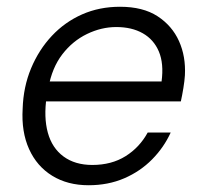

<svg xmlns="http://www.w3.org/2000/svg" viewBox="-20 -536 602 568"><path d="M242 12Q180 12 134.5 -16Q89 -44 66 -95Q43 -146 47 -214Q49 -279 72 -334Q95 -389 133.5 -430Q172 -471 223 -493.5Q274 -516 335 -516Q403 -516 446 -488Q489 -460 509.5 -414.5Q530 -369 527 -313Q526 -297 522.5 -275.5Q519 -254 515 -236H101L111 -295H458Q465 -348 450 -383.5Q435 -419 402.5 -437.5Q370 -456 324 -456Q280 -456 237.5 -435.5Q195 -415 164.5 -375.5Q134 -336 123 -276L118 -250Q109 -189 121.5 -143.5Q134 -98 168 -73Q202 -48 253 -48Q310 -48 351.5 -74Q393 -100 417 -144H485Q465 -100 430 -64.5Q395 -29 347.5 -8.5Q300 12 242 12Z"/></svg>

Font: DM Sans Light
Style: Italic
Weight: 300
Italic angle: -10°
Designer: Colophon Foundry, Jonny Pinhorn
Foundry: Colophon Foundry
Version: Version 4.004;gftools[0.9.30]